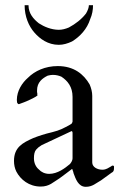

<svg xmlns="http://www.w3.org/2000/svg" viewBox="-20 -708 472 741"><path d="M336 -81V-338C336 -353 332 -368 326 -382C303 -422 265 -453 203 -453C154 -453 114 -434 88 -408C66 -389 45 -358 45 -322C45 -319 46 -315 46 -312C48 -308 50 -306 53 -306C64 -310 81 -316 93 -322C103 -327 119 -334 125 -340L124 -342V-348C123 -351 123 -353 123 -355V-359C123 -391 144 -406 164 -416C172 -418 178 -419 184 -419C197 -419 208 -416 217 -412C241 -396 260 -373 260 -334V-240C260 -238 260 -236 258 -234C258 -231 254 -229 249 -226C227 -214 211 -205 182 -198C152 -191 128 -183 108 -175C68 -157 34 -140 34 -87C34 -72 37 -58 43 -46C59 -15 92 12 137 12C171 12 185 -5 210 -20C223 -30 239 -41 258 -56C259 -56 260 -54 260 -52C262 -48 263 -44 264 -39C272 -18 282 13 311 13C337 13 350 -1 370 -12C381 -20 394 -29 410 -41C418 -45 420 -49 420 -60V-66C419 -68 418 -69 415 -69C413 -69 411 -68 409 -66C399 -61 391 -53 375 -53C356 -53 336 -63 336 -81ZM111 -97C111 -112 113 -122 119 -130L128 -139C132 -142 136 -145 141 -148L254 -201C255 -202 255 -202 256 -202C259 -201 260 -199 260 -196V-97C260 -90 256 -82 250 -75C231 -59 202 -37 170 -37C153 -37 139 -44 130 -54C119 -63 111 -78 111 -97ZM207 -535C224 -535 241 -540 258 -548C289 -567 316 -596 328 -634C336 -652 339 -670 339 -688H323C323 -679 319 -668 312 -656C295 -634 272 -616 246 -602C232 -596 219 -593 207 -593C178 -593 150 -605 130 -618C110 -634 90 -655 90 -688H75C75 -644 91 -607 113 -582C134 -558 165 -535 207 -535Z"/></svg>

Font: fbb
Style: Regular
Weight: 400
Designer: David J. Perry, Michael Sharpe
Version: Version 1.045